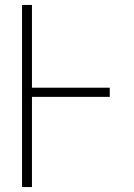

<svg xmlns="http://www.w3.org/2000/svg" viewBox="-20 -755 540 775"><path d="M69 0V-735H109V-401H423V-364H109V0Z"/></svg>

Font: Iosevka Term Curly Extralight
Style: Regular
Weight: 200
Designer: Belleve Invis
Foundry: Belleve Invis
Version: Version 32.3.0